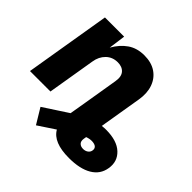

<svg xmlns="http://www.w3.org/2000/svg" viewBox="-180 -751 1153 1153"><g transform="rotate(45 396.5 -174.0)"><path d="M544.4 204.1Q411.6 204.1 372.6 134.3L265.6 205.1L206.5 107.4L361.3 6.3L362.3 0L365.7 -20.5L378.9 -98.6L415.5 -319.3Q423.3 -364.3 403.6 -387.2Q383.8 -410.2 345.7 -410.2Q301.3 -410.2 271.5 -381.1Q241.7 -352.1 234.4 -305.2L183.6 0H9.8L100.6 -545.9H263.7L249 -438Q279.3 -491.7 323.2 -522.2Q367.2 -552.7 429.2 -552.7Q489.3 -552.7 529.3 -525.6Q569.3 -498.5 586.2 -450.9Q603 -403.3 592.8 -341.8L552.2 -98.6L547.9 -71.8Q565.4 -74.2 582 -74.2Q675.3 -74.2 721.4 -30.8Q767.6 12.7 756.3 78.1Q746.6 139.2 692.1 171.6Q637.7 204.1 544.4 204.1ZM528.8 42 525.9 59.6Q522.5 82 533.9 93.8Q545.4 105.5 565.9 105.5Q584 105.5 597.2 96.2Q610.4 86.9 612.8 71.3Q615.7 55.2 605.5 45.2Q595.2 35.2 571.3 34.2Q551.3 33.7 528.8 42Z"/></g></svg>

Font: Inter Extra Bold
Style: Italic
Weight: 800
Italic angle: -9.39999°
Designer: Rasmus Andersson
Foundry: rsms
Version: Version 4.000;git-3c8e0fc